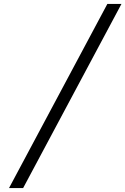

<svg xmlns="http://www.w3.org/2000/svg" viewBox="-20 -850 640 980"><path d="M26 110 528 -830H600L98 110Z"/></svg>

Font: NKDuy Mono ExtraLight
Style: Italic
Weight: 200
Italic angle: -9°
Monospace: yes
Designer: NKDuy
Foundry: NKDuy
Version: Version 2.251; ttfautohint (v1.8.4.7-5d5b)